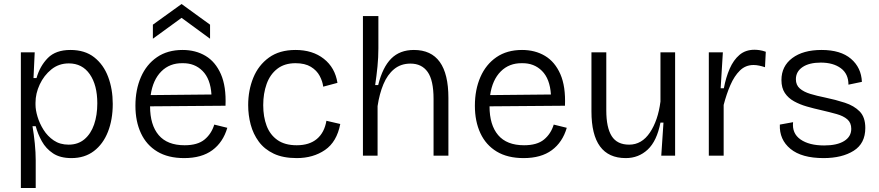

<svg xmlns="http://www.w3.org/2000/svg" viewBox="-20 -776 4381 957"><path d="M84 161V-515H153L147 -387H162Q179 -447 218.5 -487Q258 -527 331 -527Q403 -527 449.5 -490.5Q496 -454 519 -393Q542 -332 542 -258Q542 -180 518 -119Q494 -58 448 -23Q402 12 336 12Q280 12 244.5 -11.5Q209 -35 188.5 -72Q168 -109 158 -147H142Q149 -106 153.5 -61Q158 -16 158 23V161ZM322 -55Q369 -55 401 -82Q433 -109 449 -155.5Q465 -202 465 -261Q465 -352 427.5 -406Q390 -460 323 -460Q273 -460 236 -430Q199 -400 178 -355Q157 -310 157 -264V-254Q157 -228 167 -194.5Q177 -161 197 -129Q217 -97 248 -76Q279 -55 322 -55Z M898 12Q818 12 764 -20.5Q710 -53 682.5 -112Q655 -171 655 -249Q655 -329 682.5 -392Q710 -455 762.5 -491Q815 -527 890 -527Q955 -527 1004.5 -497.5Q1054 -468 1081 -406.5Q1108 -345 1104 -249L728 -246Q728 -153 771 -102.5Q814 -52 900 -52Q965 -52 999.5 -80.5Q1034 -109 1048 -155L1113 -139Q1092 -67 1038.5 -27.5Q985 12 898 12ZM890 -461Q826 -462 784 -420Q742 -378 731 -302L1034 -305Q1029 -383 989.5 -422.5Q950 -462 890 -461ZM742 -583V-653L885 -756L1027 -653V-583L885 -687Z M1459 12Q1391 12 1344.5 -10Q1298 -32 1270 -70Q1242 -108 1229.5 -155Q1217 -202 1217 -252Q1217 -326 1242.5 -388.5Q1268 -451 1320.5 -489Q1373 -527 1453 -527Q1538 -527 1594 -483Q1650 -439 1662 -363L1591 -344Q1588 -370 1573.5 -397.5Q1559 -425 1529.5 -443Q1500 -461 1453 -461Q1398 -461 1362 -433Q1326 -405 1309 -357.5Q1292 -310 1292 -252Q1292 -194 1309 -149Q1326 -104 1363 -78Q1400 -52 1459 -52Q1522 -52 1559.5 -83.5Q1597 -115 1607 -174L1676 -158Q1659 -69 1600 -28.5Q1541 12 1459 12Z M1789 0V-696H1866V-535Q1866 -490 1861.5 -444.5Q1857 -399 1850 -352H1865Q1887 -441 1930 -484Q1973 -527 2043 -527Q2215 -527 2215 -288V0H2141V-283Q2141 -376 2111.5 -417.5Q2082 -459 2026 -459Q1978 -459 1944.5 -431.5Q1911 -404 1891 -356Q1871 -308 1862 -247V0Z M2590 12Q2510 12 2456 -20.5Q2402 -53 2374.5 -112Q2347 -171 2347 -249Q2347 -329 2374.5 -392Q2402 -455 2454.5 -491Q2507 -527 2582 -527Q2647 -527 2696.5 -497.5Q2746 -468 2773 -406.5Q2800 -345 2796 -249L2420 -246Q2420 -153 2463 -102.5Q2506 -52 2592 -52Q2657 -52 2691.5 -80.5Q2726 -109 2740 -155L2805 -139Q2784 -67 2730.5 -27.5Q2677 12 2590 12ZM2582 -461Q2518 -462 2476 -420Q2434 -378 2423 -302L2726 -305Q2721 -383 2681.5 -422.5Q2642 -462 2582 -461Z M3099 12Q2928 12 2928 -221V-515H3002V-226Q3002 -140 3029 -97.5Q3056 -55 3116 -55Q3179 -55 3219.5 -115.5Q3260 -176 3272 -270V-515H3345V0H3276L3287 -165H3272Q3254 -73 3208.5 -30.5Q3163 12 3099 12Z M3513 0V-515H3583L3572 -336H3588Q3598 -390 3617 -433.5Q3636 -477 3666 -502.5Q3696 -528 3741 -528Q3752 -528 3766 -526Q3780 -524 3797 -518L3793 -441Q3778 -446 3763.5 -449Q3749 -452 3736 -452Q3696 -452 3668 -424.5Q3640 -397 3620.5 -352Q3601 -307 3587 -253V0Z M4085 12Q3976 12 3920 -34Q3864 -80 3867 -155L3933 -167Q3927 -111 3970 -81Q4013 -51 4088 -51Q4152 -51 4187.5 -73Q4223 -95 4223 -134Q4223 -164 4203.5 -181Q4184 -198 4150 -207.5Q4116 -217 4073 -227Q4037 -235 4002 -245Q3967 -255 3938 -271Q3909 -287 3892 -312.5Q3875 -338 3875 -377Q3875 -446 3929 -486.5Q3983 -527 4075 -527Q4170 -527 4221.5 -483Q4273 -439 4276 -368L4209 -354Q4209 -408 4171 -436Q4133 -464 4071 -464Q4013 -464 3980 -441.5Q3947 -419 3947 -381Q3947 -352 3966.5 -335Q3986 -318 4019 -308Q4052 -298 4092 -290Q4145 -279 4191 -264Q4237 -249 4265 -220.5Q4293 -192 4293 -138Q4293 -61 4235 -24.5Q4177 12 4085 12Z"/></svg>

Font: Bricolage Grotesque 12pt Light
Style: Regular
Weight: 300
Designer: Mathieu Triay
Foundry: Atelier Triay
Version: Version 1.001; ttfautohint (v1.8.4.7-5d5b);gftools[0.9.33.de